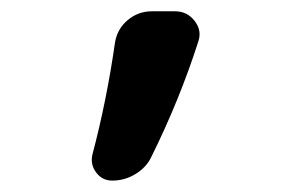

<svg xmlns="http://www.w3.org/2000/svg" viewBox="-20 -810 540 340"><path d="M178.7 -490.2Q161.1 -490.2 150.4 -504.4Q139.6 -518.6 143.6 -536.1Q168.9 -631.8 183.6 -734.4Q187.5 -758.8 206.1 -774.4Q224.6 -790 249 -790H290Q311.5 -790 324.7 -772.9Q337.9 -755.9 331.1 -736.3Q297.9 -632.8 248 -532.2Q239.3 -513.7 220.2 -502Q201.2 -490.2 178.7 -490.2Z"/></svg>

Font: Rounded Mgen+ 1mn medium
Style: Regular
Weight: 500
Designer: [Source Han Sans]
Ryoko NISHIZUKA  (kana & ideographs); Paul D. Hunt (Latin, Greek & Cyrillic); Wenlong ZHANG  (bopomofo
Version: Version 1.059.20150602